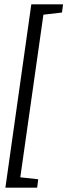

<svg xmlns="http://www.w3.org/2000/svg" viewBox="-20 -718 312 889"><path d="M5 151 125 -698H272L267 -660L181 -650L74 103L157 112L152 151Z"/></svg>

Font: Faustina Light
Style: Italic
Weight: 300
Italic angle: -8°
Designer: Alfonso Garcia
Foundry: http://www.omnibus-type.com
Version: Version 1.200